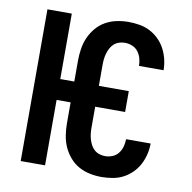

<svg xmlns="http://www.w3.org/2000/svg" viewBox="-83 -826 915 916"><g transform="rotate(10 375.0 -367.5)"><path d="M467 8Q438 8 409.5 2Q381 -4 356 -18Q331 -32 312 -54.5Q293 -77 281.5 -103Q270 -129 265.5 -158Q261 -187 261 -215V-317H193V0H75V-735H193V-418H261V-520Q261 -548 265.5 -577Q270 -606 281.5 -632Q293 -658 312 -680.5Q331 -703 356 -717Q381 -731 409.5 -737Q438 -743 467 -743Q493 -743 520 -738.5Q547 -734 570.5 -722Q594 -710 613.5 -691Q633 -672 645.5 -648.5Q658 -625 664.5 -598.5Q671 -572 671 -545H552Q552 -564 547 -581.5Q542 -599 531 -613.5Q520 -628 502.5 -635Q485 -642 467 -642Q453 -642 439 -637.5Q425 -633 414.5 -623.5Q404 -614 397.5 -601.5Q391 -589 387 -575.5Q383 -562 381.5 -548Q380 -534 380 -520V-418H525V-317H380V-215Q380 -201 381.5 -187Q383 -173 387 -159.5Q391 -146 397.5 -133.5Q404 -121 414.5 -111.5Q425 -102 439 -97.5Q453 -93 467 -93Q485 -93 502.5 -100Q520 -107 531 -121.5Q542 -136 547 -153.5Q552 -171 552 -190H671Q671 -163 664.5 -136.5Q658 -110 645.5 -86.5Q633 -63 613.5 -44Q594 -25 570.5 -13Q547 -1 520 3.5Q493 8 467 8Z"/></g></svg>

Font: Iosevka Aile
Style: Bold
Weight: 700
Designer: Belleve Invis
Foundry: Belleve Invis
Version: Version 28.0.1; ttfautohint (v1.8.4)